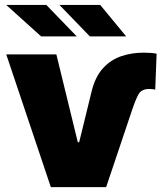

<svg xmlns="http://www.w3.org/2000/svg" viewBox="-20 -769 669 789"><path d="M5.7 -545.5H211.6L299.7 -184.7H305.4L356.5 -393.5Q371.4 -454.2 403.6 -489Q435.7 -523.8 478.7 -538.2Q521.7 -552.6 569.6 -552.6Q604.4 -552.6 623.6 -548.3L617.9 -400.6Q613.6 -401.6 608.3 -402.5Q603 -403.4 593.8 -403.4Q561.4 -403.4 549.4 -381.9Q537.3 -360.4 521.3 -312.5L416.2 0H188.9ZM498.6 -619.3H349.4L224.4 -748.6H392ZM295.5 -619.3H149.1L5.7 -748.6H170.5Z"/></svg>

Font: Inter UI Black
Style: Regular
Weight: 900
Designer: Rasmus Andersson
Foundry: rsms
Version: 3.2;8d6f07862